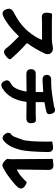

<svg xmlns="http://www.w3.org/2000/svg" viewBox="1054 -1886 891 3040"><g transform="rotate(90 1500.0 -365.5)"><path d="M856 -5Q788 46 740 -23Q700 -80 559 -217Q555 -220 552 -216Q382 -40 239 28Q162 65 129 -13L128 -16Q96 -91 166 -131L260 -184Q294 -204 326 -227Q398 -278 471 -359Q519 -414 557 -475.5Q595 -537 609 -580Q611 -585 606 -585H341Q300 -585 260 -582Q177 -577 181 -662Q184 -747 206 -744Q228 -741 300 -741H596Q634 -741 671 -747L718 -755Q787 -767 820 -726Q854 -685 823 -620Q748 -466 665 -352Q661 -346 666 -341Q730 -286 813 -201Q888 -122 911.5 -93.5Q935 -65 867 -13Z M1376 43Q1303 87 1264 15Q1226 -57 1304 -93Q1393 -133 1429 -335Q1430 -340 1425 -340L1158 -337Q1073 -336 1075 -413Q1077 -491 1162 -485Q1167 -485 1208 -485H1432Q1437 -485 1437 -490V-599Q1437 -604 1432 -604Q1303 -594 1250 -593Q1165 -592 1165 -661Q1165 -731 1249 -730Q1366 -728 1489 -747Q1666 -774 1674 -778Q1752 -816 1779 -742Q1806 -668 1748 -654Q1679 -636 1605 -625Q1597 -624 1597 -616V-490Q1597 -485 1602 -485H1795Q1836 -485 1876 -488Q1928 -491 1930 -413Q1932 -336 1847 -337L1600 -340Q1592 -340 1591 -333Q1560 -70 1376 43Z M2636 30Q2592 60 2542 19Q2491 -23 2495.5 -42Q2500 -61 2500 -106L2496 -707Q2496 -745 2495 -751Q2494 -757 2580 -764L2585 -765Q2671 -772 2670 -685L2663 -192Q2663 -187 2668 -189Q2720 -210 2779.5 -261.5Q2839 -313 2854 -334Q2869 -355 2931 -309Q2993 -262 2940 -196Q2919 -170 2820 -91Q2727 -18 2675 9Q2640 27 2636 30ZM2220 12Q2157 70 2104 4Q2052 -62 2123 -111Q2142 -124 2193 -279Q2222 -364 2222 -670Q2222 -731 2219.5 -741Q2217 -751 2303 -759Q2388 -766 2387 -679Q2381 -352 2352 -239Q2306 -65 2220 12Z"/></g></svg>

Font: Resource Han Rounded KR Heavy
Style: Regular
Weight: 900
Designer: Cyano Hao (round all glyphs); Ryoko NISHIZUKA 西塚涼子 (kana, bopomofo & ideographs); Paul D. Hunt (Latin, Greek & Cyrillic)
Foundry: Cyano Hao
Version: 0.990